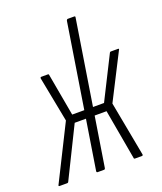

<svg xmlns="http://www.w3.org/2000/svg" viewBox="-150 -767 716 850"><g transform="rotate(-20 208.5 -341.5)"><path d="M-17 0Q-20 0 -20.5 -2Q-21 -4 -19 -7L109 -263L68 -475Q67 -479 69 -480.5Q71 -482 73 -482H103Q108 -482 108 -479L144 -278H201L264 -676Q266 -683 271 -683H301Q307 -683 305 -676L242 -278H294L395 -479Q396 -482 401 -482H434Q441 -482 436 -475L328 -263L376 -7Q377 -4 375.5 -2Q374 0 372 0H339Q334 0 334 -3L292 -240H236L199 -7Q198 0 193 0H163Q157 0 158 -7L195 -240H142L25 -3Q23 0 19 0Z"/></g></svg>

Font: Sofia Sans Extra Condensed Light
Style: Italic
Weight: 300
Italic angle: -9°
Version: Version 4.100